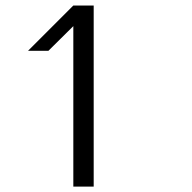

<svg xmlns="http://www.w3.org/2000/svg" viewBox="-20 -687 707 707"><path d="M325 -666.7V0H250V-590.8L158.3 -500H83.3L250 -666.7Z"/></svg>

Font: 0xA000-Mono
Style: Mono
Weight: 400
Version: Version 0.1